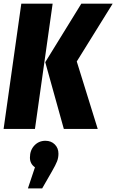

<svg xmlns="http://www.w3.org/2000/svg" viewBox="-21 -715 645 1065"><path d="M-1 0 97.2 -694.8H271L172.9 0ZM333 0 230 -370.1 430.2 -694.8H604L404.8 -374L521 0ZM231 65.9Q262.7 65.9 283 86.2Q303.2 106.4 303.2 137.2Q303.2 160.2 295.4 180.2Q287.6 200.2 267.1 235.8L212.9 330.1H133.8L172.9 212.9Q145 193.8 145 159.2Q145 118.2 169.7 92Q194.3 65.9 231 65.9Z"/></svg>

Font: Fira Sans Compressed ExtraBold
Style: Italic
Weight: 800
Width: 3
Italic angle: -8°
Designer: Carrois Corporate & Edenspiekermann AG
Foundry: Carrois Corporate GbR & Edenspiekermann AG
Version: Version 4.203;PS 004.203;hotconv 1.0.88;makeotf.lib2.5.64775